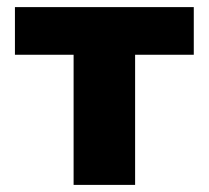

<svg xmlns="http://www.w3.org/2000/svg" viewBox="-20 -520 587 540"><path d="M187 0H360V-366H525V-500H22V-366H187Z"/></svg>

Font: LT Wave Black
Style: Regular
Weight: 900
Designer: Daniel Lyons
Version: Version 2.5 (Glyphs App)